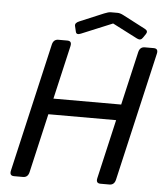

<svg xmlns="http://www.w3.org/2000/svg" viewBox="-58 -911 825 962"><g transform="rotate(5 354.5 -430.0)"><path d="M287.6 -775.9Q283.7 -791.5 306.2 -800.8L427.2 -851.6Q448.2 -860.4 460.4 -860.4H494.6Q506.8 -860.4 523.9 -851.6L638.2 -792Q655.3 -782.7 645 -767.1L631.3 -747.1Q621.1 -731.4 602.5 -740.7L477.1 -805.2H476.1L320.3 -740.7Q298.3 -731.4 294.4 -747.1ZM48.8 0Q24.4 0 30.8 -26.9L179.7 -673.3Q186 -700.2 210.4 -700.2H255.4Q279.8 -700.2 273.4 -673.3L211.4 -404.3H552.2L614.3 -673.3Q620.6 -700.2 645 -700.2H689.9Q714.4 -700.2 708 -673.3L559.1 -26.9Q552.7 0 528.3 0H483.4Q459 0 465.3 -26.9L533.7 -324.2H192.9L124.5 -26.9Q118.2 0 93.8 0Z"/></g></svg>

Font: Istok
Style: Italic
Weight: 500
Italic angle: -13°
Designer: Andrey V. Panov
Foundry: Andrey V. Panov
Version: Version 1.0.3